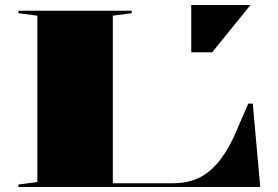

<svg xmlns="http://www.w3.org/2000/svg" viewBox="-20 -751 1115 771"><path d="M54 0V-10L130 -20V-688L54 -698V-708H509V-698L433 -688V-15H674Q728 -15 770.5 -33Q813 -51 849 -91Q885 -131 917 -197L977 -335H995L1025 0ZM748 -541V-731H986L832 -541Z"/></svg>

Font: Kalnia Expanded Medium
Style: Regular
Weight: 500
Width: 7
Designer: Frida Medrano
Foundry: Frida Medrano
Version: Version 1.105